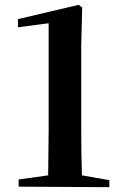

<svg xmlns="http://www.w3.org/2000/svg" viewBox="-20 -772 506 794"><path d="M57.1 0V-29.8L179.2 -46.9L181.2 -234.9V-675.8L54.2 -659.2V-692.9L305.2 -752L319.8 -741.2L315.9 -580.1V-234.9Q315.9 -141.6 318.8 -46.9L432.1 -26.9V2Z"/></svg>

Font: Source Han Serif TW
Style: Bold
Weight: 700
Designer: Ryoko NISHIZUKA Ë•øÂ°öÊ∂ºÂ≠ê (kana & ideographs); Frank Grie√ühammer (Latin, Greek & Cyrillic); Wenlong ZHANG Âº†ÊñáÈæô 
Foundry: Adobe
Version: Version 2.003;hotconv 1.1.1;makeotfexe 2.6.0